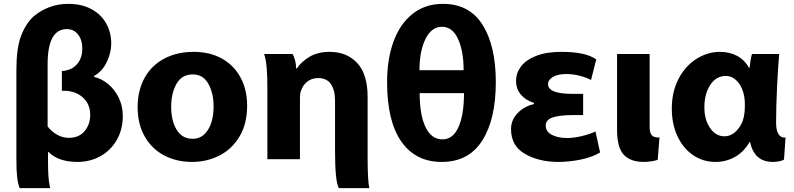

<svg xmlns="http://www.w3.org/2000/svg" viewBox="-20 -776 4117 996"><path d="M229 47Q229 103 231 135.5Q233 168 240 200H82Q73 178 69 143.5Q65 109 65 51V-413Q65 -524 88.5 -587.5Q112 -651 153 -690Q232 -756 334 -756Q403 -756 453.5 -729Q504 -702 530.5 -655Q557 -608 557 -550Q557 -501 533 -452.5Q509 -404 468 -382V-377Q507 -368 541 -340Q575 -312 596 -269Q617 -226 617 -174Q617 -104 585.5 -49.5Q554 5 500.5 34.5Q447 64 382 64Q283 64 231 12H229ZM227 -120Q248 -93 276.5 -77Q305 -61 337 -61Q390 -61 419 -96Q448 -131 448 -179Q448 -234 413 -267.5Q378 -301 323 -305H301V-408H308Q315 -408 319 -410Q360 -417 383.5 -448Q407 -479 407 -523Q407 -569 385 -597Q363 -625 326 -625Q227 -625 227 -442Z M976 64Q896 64 832 30.5Q768 -3 731 -67.5Q694 -132 694 -220Q694 -307 730 -372Q766 -437 832 -472Q898 -507 985 -507Q1068 -507 1130.5 -472.5Q1193 -438 1227.5 -374.5Q1262 -311 1262 -228Q1262 -133 1222 -67Q1182 -1 1117 31.5Q1052 64 977 64ZM980 -56Q1029 -56 1058.5 -102Q1088 -148 1088 -225Q1088 -292 1061 -341Q1034 -390 980 -390Q923 -390 895.5 -341Q868 -292 868 -223Q868 -148 897 -102Q926 -56 979 -56Z M1520 -421Q1542 -455 1585 -481Q1628 -507 1690 -507Q1779 -507 1833 -449Q1887 -391 1887 -274V6V40Q1887 161 1896 200H1738Q1718 167 1718 7V-253Q1718 -309 1696.5 -340Q1675 -371 1631 -371Q1597 -371 1574 -352.5Q1551 -334 1542 -307Q1536 -292 1536 -266V50H1367V-321Q1367 -381 1363.5 -424Q1360 -467 1350 -496H1498Q1516 -462 1516 -421Z M2271 64Q2136 64 2062 -41.5Q1988 -147 1988 -350Q1988 -468 2021 -559.5Q2054 -651 2119.5 -703.5Q2185 -756 2278 -756Q2415 -756 2483.5 -647Q2552 -538 2552 -350Q2552 -157 2481.5 -46.5Q2411 64 2272 64ZM2385 -412Q2385 -511 2356 -574Q2327 -637 2273 -637Q2218 -637 2187 -573.5Q2156 -510 2156 -412ZM2157 -293Q2157 -180 2187.5 -116.5Q2218 -53 2275 -53Q2330 -53 2358.5 -117Q2387 -181 2387 -293Z M2750 -242Q2705 -257 2681 -286.5Q2657 -316 2657 -357Q2657 -397 2682.5 -431Q2708 -465 2761 -486Q2814 -507 2892 -507Q2953 -507 2997.5 -498Q3042 -489 3073 -468L3046 -361Q3022 -374 2987 -383Q2952 -392 2917 -392Q2874 -392 2848.5 -377Q2823 -362 2823 -339Q2823 -289 2951 -289H3005V-179H2950Q2884 -179 2847.5 -167Q2811 -155 2811 -125Q2811 -93 2843 -76.5Q2875 -60 2921 -60Q2956 -60 2998 -70Q3040 -80 3069 -94L3093 15Q3051 40 2991.5 52Q2932 64 2876 64Q2776 64 2703.5 22.5Q2631 -19 2631 -106Q2631 -154 2665.5 -189.5Q2700 -225 2750 -236Z M3350 -119Q3350 -86 3362 -73.5Q3374 -61 3401 -63L3392 53Q3382 57 3360.5 60.5Q3339 64 3320 64Q3251 64 3216 27Q3181 -10 3181 -103V-496H3350Z M4022 -496Q4016 -429 4011 -325.5Q4006 -222 4006 -139Q4006 -60 4055 -62L4047 52Q4039 57 4023 60.5Q4007 64 3989 64Q3893 64 3871 -39H3868Q3840 11 3793.5 37.5Q3747 64 3691 64Q3628 64 3576.5 29.5Q3525 -5 3495 -68Q3465 -131 3465 -213Q3465 -301 3500.5 -368Q3536 -435 3593.5 -471Q3651 -507 3715 -507Q3764 -507 3803 -486.5Q3842 -466 3865 -425H3869Q3873 -471 3881 -496ZM3634 -218Q3634 -155 3663.5 -112Q3693 -69 3738 -69Q3774 -69 3802.5 -99.5Q3831 -130 3839 -172Q3844 -195 3844 -226Q3844 -259 3841 -274Q3833 -322 3806.5 -352Q3780 -382 3745 -382Q3695 -382 3664.5 -335.5Q3634 -289 3634 -219Z"/></svg>

Font: BM Euljiro oraeorae
Style: Regular
Weight: 400
Designer: Bongjin Kim; Bomjun Kim; Myungsoo Han; Hyesun Chae; Mikyoung Jeong; Wujin Sim; Minjae Kang; Suwha Jang;
Foundry: Sandoll Inc.
Version: Version 1.000;hotconv 1.0.109;makeexe 2.5.65596